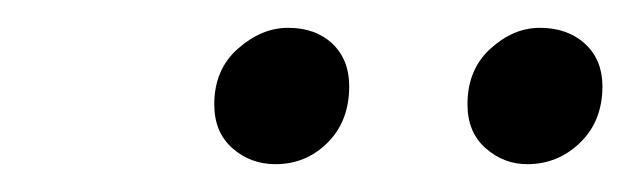

<svg xmlns="http://www.w3.org/2000/svg" viewBox="-20 -689 453 138"><path d="M178 -571Q160 -571 147 -582.5Q134 -594 134 -614Q134 -639 151 -654Q168 -669 187 -669Q207 -669 219 -657.5Q231 -646 231 -627Q231 -602 215.5 -586.5Q200 -571 178 -571ZM359 -571Q342 -571 329 -582.5Q316 -594 316 -614Q316 -639 332.5 -654Q349 -669 368 -669Q388 -669 400.5 -657.5Q413 -646 413 -627Q413 -602 397 -586.5Q381 -571 359 -571Z"/></svg>

Font: Lisu Bosa
Style: Italic
Weight: 400
Italic angle: -19°
Designer: David Morse, Annie Olsen, Victor Gaultney, Frank Grießhammer (Latin)
Foundry: SIL International
Version: Version 2.000